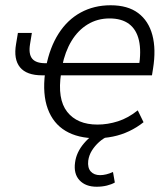

<svg xmlns="http://www.w3.org/2000/svg" viewBox="-20 -517 632 729"><path d="M346 8Q276 8 229 -20Q182 -48 161.5 -103.5Q141 -159 151 -239L158 -231H140Q81 -231 56 -261.5Q31 -292 41 -350L48 -392H101L94 -349Q88 -312 102 -294.5Q116 -277 152 -277H169L155 -264Q169 -337 202.5 -389.5Q236 -442 286.5 -469.5Q337 -497 400 -497Q465 -497 504.5 -467.5Q544 -438 558.5 -384Q573 -330 561 -256L557 -231H202L212 -239Q197 -141 235 -92.5Q273 -44 350 -44Q389 -44 428 -56.5Q467 -69 503 -98L525 -53Q500 -33 470.5 -19Q441 -5 409 1.5Q377 8 346 8ZM396 -447Q350 -447 313 -424.5Q276 -402 251.5 -361.5Q227 -321 216 -266L209 -278H527L507 -261Q517 -323 507.5 -364Q498 -405 470 -426Q442 -447 396 -447ZM347 192Q305 192 282 167.5Q259 143 265 100Q270 61 299 27Q328 -7 372 -30L391 0Q372 8 356 22.5Q340 37 329 54.5Q318 72 315 93Q312 120 324.5 134Q337 148 360 148Q371 148 383.5 145Q396 142 409 136L416 176Q404 183 386 187.5Q368 192 347 192Z"/></svg>

Font: Nunito Sans 10pt SemiCondensed Light
Style: Italic
Weight: 300
Width: 4
Italic angle: -9°
Designer: Vernon Adams
Foundry: Vernon Adams
Version: Version 3.101;gftools[0.9.27]